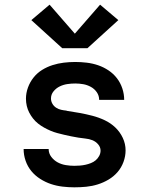

<svg xmlns="http://www.w3.org/2000/svg" viewBox="-20 -793 640 821"><path d="M298 8Q273 8 247.5 5Q222 2 198 -6Q174 -14 152 -28Q130 -42 114 -61.5Q98 -81 89.5 -105.5Q81 -130 81 -156H188Q188 -137 199.5 -122Q211 -107 227 -98.5Q243 -90 261.5 -87Q280 -84 298 -84Q310 -84 322 -85Q334 -86 345.5 -88.5Q357 -91 368.5 -95.5Q380 -100 389 -107.5Q398 -115 404 -126Q410 -137 410 -149Q410 -164 399.5 -176Q389 -188 375 -193.5Q361 -199 345.5 -200.5Q330 -202 315 -204.5Q300 -207 285 -210Q270 -213 255 -216.5Q240 -220 225 -224Q210 -228 196 -234Q182 -240 168.5 -247.5Q155 -255 143 -264.5Q131 -274 121.5 -286Q112 -298 105 -311.5Q98 -325 94.5 -340Q91 -355 91 -371Q91 -395 99.5 -418.5Q108 -442 123.5 -461.5Q139 -481 160 -494Q181 -507 204.5 -514.5Q228 -522 252.5 -525Q277 -528 302 -528Q326 -528 351 -525Q376 -522 399.5 -514Q423 -506 444 -492Q465 -478 480 -458.5Q495 -439 503 -415Q511 -391 511 -366H404Q404 -384 394 -398.5Q384 -413 368.5 -421.5Q353 -430 336 -433Q319 -436 302 -436Q285 -436 268 -433.5Q251 -431 235.5 -423.5Q220 -416 209 -402.5Q198 -389 198 -372Q198 -360 204 -349.5Q210 -339 220 -332.5Q230 -326 241.5 -323.5Q253 -321 264 -320L266 -319Q293 -315 320.5 -310Q348 -305 375 -298Q402 -291 427.5 -279Q453 -267 473 -248Q493 -229 505 -203.5Q517 -178 517 -150Q517 -125 508 -100.5Q499 -76 482.5 -57Q466 -38 444 -25Q422 -12 398 -4.5Q374 3 349 5.5Q324 8 298 8ZM354 -587H246L114 -707L192 -773L300 -649L408 -773L486 -707Z"/></svg>

Font: Zed Mono Semibold Extended
Style: Regular
Weight: 600
Width: 7
Monospace: yes
Designer: Belleve Invis
Foundry: Belleve Invis
Version: Version 1.0.0; ttfautohint (v1.8.4)